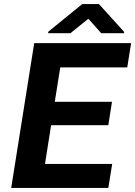

<svg xmlns="http://www.w3.org/2000/svg" viewBox="-20 -923 664 943"><path d="M35 0H512L531 -118H201L231 -308H512L530 -423H249L276 -592H605L624 -711H148ZM216 -760H326L414 -831L477 -760H589L590 -766L466 -903H384L218 -768Z"/></svg>

Font: Asimov Pro
Style: BdObl
Weight: 700
Designer: Google
Version: Version 2.000980; 2014